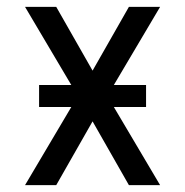

<svg xmlns="http://www.w3.org/2000/svg" viewBox="-20 -540 540 560"><path d="M53 0 188 -228H94V-292H188L53 -520H144L250 -334L356 -520H447L312 -292H406V-228H312L447 0H356L250 -186L144 0Z"/></svg>

Font: Iosevka SS18
Style: Regular
Weight: 400
Monospace: yes
Designer: Belleve Invis
Foundry: Belleve Invis
Version: Version 25.1.1; ttfautohint (v1.8.4)